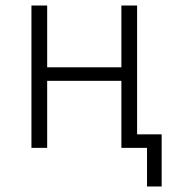

<svg xmlns="http://www.w3.org/2000/svg" viewBox="-20 -536 640 696"><path d="M94 -516H151V-292H420V-516H477V-49H566V140H513V0H420V-243H151V0H94Z"/></svg>

Font: IBM Plex Mono Light
Style: Regular
Weight: 300
Monospace: yes
Designer: Mike Abbink, Paul van der Laan, Pieter van Rosmalen
Foundry: Bold Monday
Version: Version 2.3